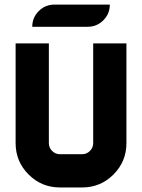

<svg xmlns="http://www.w3.org/2000/svg" viewBox="-20 -826 626 846"><path d="M48.8 -195.3V-634.8H195.3V-195.3Q195.3 -175.3 209.7 -160.9Q224.1 -146.5 244.1 -146.5H341.8Q361.8 -146.5 376.2 -160.9Q390.6 -175.3 390.6 -195.3V-634.8H537.1V-195.3Q537.1 -114.3 480 -57.1Q422.9 0 341.8 0H244.1Q163.1 0 106 -57.1Q48.8 -114.3 48.8 -195.3ZM463.9 -805.7Q463.9 -765.1 435.3 -736.6Q406.7 -708 366.2 -708H122.1Q122.1 -748.5 150.6 -777.1Q179.2 -805.7 219.7 -805.7Z"/></svg>

Font: Audex
Style: Regular
Weight: 400
Designer: GGBotNet
Foundry: GGBotNet
Version: 1.00